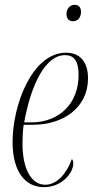

<svg xmlns="http://www.w3.org/2000/svg" viewBox="-20 -764 393 794"><path d="M282 -676C301 -676 315 -691 315 -715C315 -735 304 -744 289 -744C269 -744 255 -728 255 -706C255 -685 267 -676 282 -676ZM162 10C235 10 283 -48 283 -88C283 -100 280 -104 277 -106C257 -49 217 0 167 0C108 0 73 -68 73 -170C73 -201 76 -240 78 -248H116C242 -248 344 -319 344 -440C344 -507 312 -546 253 -546C113 -546 32 -330 32 -177C32 -54 84 10 162 10ZM110 -258H80C109 -418 169 -536 249 -536C286 -536 305 -512 305 -454C305 -334 223 -258 110 -258Z"/></svg>

Font: Noto Serif Display ExtraCondensed ExtraLight
Style: Italic
Weight: 200
Width: 2
Italic angle: -12°
Designer: Monotype Design Team
Foundry: Monotype Imaging Inc.
Version: Version 2.009